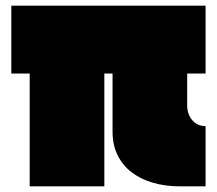

<svg xmlns="http://www.w3.org/2000/svg" viewBox="-20 -587 767 679"><path d="M85 72V-327H20V-567H707V-327H642V-214Q642 -183 660 -162Q678 -141 707 -141V72H616Q564 72 520 59Q476 46 444.5 21.5Q413 -3 395.5 -39Q378 -75 378 -122V-327H349V72Z"/></svg>

Font: ChangwonDangamAsac Bold
Style: Regular
Weight: 700
Designer: Choi Chi-young, Lee Youngbeen, Kim Jungjin, Yoon Jihee, Han Dohee
Foundry: YoonDesign Inc.
Version: Version 1.010;Build 20210623